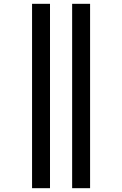

<svg xmlns="http://www.w3.org/2000/svg" viewBox="-20 -843 640 1006"><path d="M358 143V-823H452V143ZM148 143V-823H242V143Z"/></svg>

Font: Iosevka Fixed Medium Extended
Style: Regular
Weight: 500
Width: 7
Monospace: yes
Designer: Belleve Invis
Foundry: Belleve Invis
Version: Version 24.1.1; ttfautohint (v1.8.4)